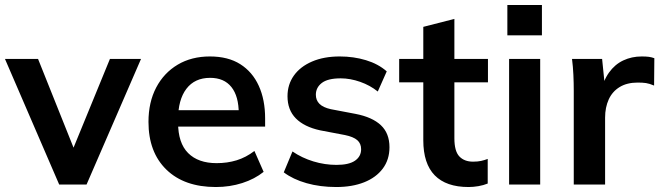

<svg xmlns="http://www.w3.org/2000/svg" viewBox="-22 -742 2653 772"><path d="M216 0 -2 -505H131L289 -110H258L420 -505H545L326 0Z M846 10Q719 10 647 -60Q575 -130 575 -252Q575 -331 606 -390Q637 -449 692.5 -482Q748 -515 822 -515Q895 -515 944 -484Q993 -453 1018.5 -397Q1044 -341 1044 -266V-233H676V-299H955L938 -285Q938 -355 908.5 -392Q879 -429 823 -429Q761 -429 727.5 -385Q694 -341 694 -262V-249Q694 -167 734.5 -126.5Q775 -86 849 -86Q892 -86 929.5 -97.5Q967 -109 1001 -135L1038 -51Q1002 -22 952 -6Q902 10 846 10Z M1330 10Q1265 10 1210.5 -5.5Q1156 -21 1119 -49L1154 -133Q1192 -107 1238 -93Q1284 -79 1331 -79Q1381 -79 1405.5 -96Q1430 -113 1430 -142Q1430 -165 1414.5 -178.5Q1399 -192 1365 -199L1265 -218Q1201 -232 1167.5 -266Q1134 -300 1134 -355Q1134 -402 1159.5 -438Q1185 -474 1232.5 -494.5Q1280 -515 1344 -515Q1400 -515 1449.5 -500Q1499 -485 1533 -455L1497 -374Q1466 -399 1426 -413Q1386 -427 1348 -427Q1296 -427 1272 -408.5Q1248 -390 1248 -361Q1248 -339 1262.5 -324.5Q1277 -310 1308 -303L1408 -284Q1475 -271 1509.5 -238.5Q1544 -206 1544 -150Q1544 -100 1517 -64Q1490 -28 1442 -9Q1394 10 1330 10Z M1862 10Q1772 10 1726 -37Q1680 -84 1680 -178V-411H1583V-505H1680V-634L1805 -666V-505H1940V-411H1805V-186Q1805 -134 1825 -113Q1845 -92 1880 -92Q1899 -92 1912.5 -95Q1926 -98 1939 -103V-4Q1922 3 1901.5 6.5Q1881 10 1862 10Z M2025 0V-505H2150V0ZM2018 -600V-722H2157V-600Z M2285 0V-376Q2285 -408 2283.5 -441Q2282 -474 2278 -505H2399L2413 -367H2393Q2403 -417 2426.5 -450Q2450 -483 2484 -499Q2518 -515 2558 -515Q2576 -515 2587 -513.5Q2598 -512 2609 -508L2608 -398Q2589 -406 2575.5 -408Q2562 -410 2542 -410Q2499 -410 2469.5 -392Q2440 -374 2425.5 -342Q2411 -310 2411 -269V0Z"/></svg>

Font: Mulish ExtraLight
Style: Bold
Weight: 700
Version: Version 3.603